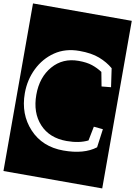

<svg xmlns="http://www.w3.org/2000/svg" viewBox="-128 -989 898 1275"><g transform="rotate(10 321.0 -352.0)"><path d="M-12 213V-917H654V213ZM573 -50 590 -175 528 -181 509 -85Q451 -56 366 -56Q250 -56 182.5 -129.5Q115 -203 115 -324Q115 -442 180.5 -518Q246 -594 353 -594Q408 -594 445 -581.5Q482 -569 514 -548L532 -453L595 -459L577 -584Q537 -618 482.5 -639Q428 -660 347 -660Q252 -660 183 -613Q114 -566 76 -488.5Q38 -411 38 -321Q38 -179 126 -84.5Q214 10 356 10Q495 10 573 -50Z"/></g></svg>

Font: Zilla Slab Highlight
Style: Regular
Weight: 400
Designer: Typotheque Type Foundry
Foundry: Typotheque type foundry
Version: Version 1.1; 2017; ttfautohint (v1.6)